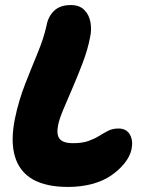

<svg xmlns="http://www.w3.org/2000/svg" viewBox="-20 -730 576 759"><path d="M249 9Q162 9 109.5 -21Q57 -51 39 -111.5Q21 -172 39 -261Q54 -333 79.5 -398Q105 -463 129 -521Q153 -579 164 -629Q170 -664 193.5 -687Q217 -710 260 -710Q294 -710 313 -691Q332 -672 337.5 -642.5Q343 -613 336 -582Q327 -535 308 -484.5Q289 -434 268.5 -386.5Q248 -339 231.5 -300Q215 -261 210 -237Q202 -199 215.5 -181.5Q229 -164 269 -164Q306 -164 330.5 -173Q355 -182 372.5 -193Q390 -204 407.5 -213Q425 -222 448 -222Q480 -222 493.5 -198Q507 -174 500 -140Q494 -112 472.5 -85Q451 -58 419 -36Q387 -14 343 -2.5Q299 9 249 9Z"/></svg>

Font: Shantell Sans Light ExtraBold
Style: Italic
Weight: 800
Italic angle: -11°
Version: Version 1.008;[ac192a2d6]